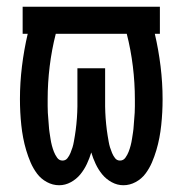

<svg xmlns="http://www.w3.org/2000/svg" viewBox="-20 -540 540 568"><path d="M155 8Q136 8 118.5 -1.5Q101 -11 89.5 -26.5Q78 -42 70.5 -59.5Q63 -77 57.5 -95.5Q52 -114 48.5 -132.5Q45 -151 43 -170Q41 -189 40 -208Q39 -227 39 -247Q39 -295 45 -344Q51 -393 62 -440H47V-520H453V-440H438Q449 -393 455 -344Q461 -295 461 -247Q461 -227 460 -208Q459 -189 457 -170Q455 -151 451.5 -132.5Q448 -114 442.5 -95.5Q437 -77 429.5 -59.5Q422 -42 410.5 -26.5Q399 -11 381.5 -1.5Q364 8 345 8Q327 8 310.5 -1Q294 -10 282.5 -24Q271 -38 263 -55Q255 -72 250 -89Q245 -72 237 -55Q229 -38 217.5 -24Q206 -10 189.5 -1Q173 8 155 8ZM165 -65Q174 -65 179.5 -72Q185 -79 188.5 -87.5Q192 -96 194.5 -104Q197 -112 198.5 -121Q200 -130 201.5 -138.5Q203 -147 204 -155.5Q205 -164 206 -173Q207 -182 207.5 -190.5Q208 -199 208.5 -207.5Q209 -216 209 -225Q209 -234 209 -242.5Q209 -251 209 -260V-338H291V-260Q291 -251 291 -242.5Q291 -234 291 -225Q291 -216 291.5 -207.5Q292 -199 292.5 -190.5Q293 -182 294 -173Q295 -164 296 -155.5Q297 -147 298.5 -138.5Q300 -130 301.5 -121Q303 -112 305.5 -104Q308 -96 311.5 -87.5Q315 -79 320.5 -72Q326 -65 335 -65Q345 -65 351 -73.5Q357 -82 360.5 -91Q364 -100 366.5 -109.5Q369 -119 370.5 -129Q372 -139 373.5 -148.5Q375 -158 375.5 -167.5Q376 -177 377 -187Q378 -197 378.5 -206.5Q379 -216 379 -226Q379 -236 379 -246Q379 -295 373 -344Q367 -393 355 -440H145Q133 -393 127 -344Q121 -295 121 -246Q121 -236 121 -226Q121 -216 121.5 -206.5Q122 -197 123 -187Q124 -177 124.5 -167.5Q125 -158 126.5 -148.5Q128 -139 129.5 -129Q131 -119 133.5 -109.5Q136 -100 139.5 -91Q143 -82 149 -73.5Q155 -65 165 -65Z"/></svg>

Font: Iosevka Term Curly Medium
Style: Regular
Weight: 500
Designer: Belleve Invis
Foundry: Belleve Invis
Version: Version 32.3.0